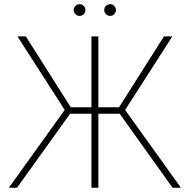

<svg xmlns="http://www.w3.org/2000/svg" viewBox="-20 -877 887 897"><path d="M439.5 -376H536.1L746.1 -707H785.2L564.5 -363.3L825.2 0H786.1L539.1 -345.7H439.5V0H407.2V-345.7H307.6L59.6 0H21.5L282.2 -363.3L61.5 -707H100.6L310.5 -376H407.2V-707H439.5ZM324.2 -830.1Q324.2 -841.3 332.5 -849.4Q340.8 -857.4 351.6 -857.4Q363.3 -857.4 371.1 -849.4Q378.9 -841.3 378.9 -830.1Q378.9 -818.8 371.1 -810.8Q363.3 -802.7 351.6 -802.7Q340.8 -802.7 332.5 -811Q324.2 -819.3 324.2 -830.1ZM466.8 -830.1Q466.8 -841.3 475.1 -849.4Q483.4 -857.4 494.1 -857.4Q505.9 -857.4 513.7 -849.4Q521.5 -841.3 521.5 -830.1Q521.5 -818.8 513.7 -810.8Q505.9 -802.7 494.1 -802.7Q483.4 -802.7 475.1 -811Q466.8 -819.3 466.8 -830.1Z"/></svg>

Font: Pretendard GOV Thin
Style: Regular
Weight: 100
Designer: Base glyphs from Inter by Rasmus Andersson; Hangeul glyphs from Noto Sans CJK(Source Han Sans) by Jang Soo-young and Kan
Foundry: Kil Hyung-jin
Version: Version 1.309